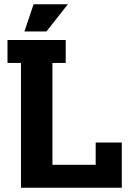

<svg xmlns="http://www.w3.org/2000/svg" viewBox="-20 -877 617 897"><path d="M78 0V-583H15V-690H287V-583H225V-107H427V-211H549V0ZM94 -730 137 -857H297L197 -730Z"/></svg>

Font: Mozilla Headline ExtraLight
Style: Regular
Weight: 200
Designer: Studio DRAMA
Foundry: Studio DRAMA
Version: Version 1.000